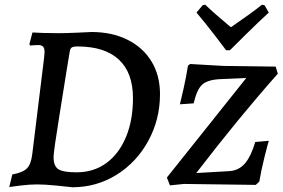

<svg xmlns="http://www.w3.org/2000/svg" viewBox="-20 -778 1192 810"><path d="M137 0Q106 0 68.5 4.5Q31 9 19 11L32 -42Q76 -50 93.5 -67.5Q111 -85 116 -127L166 -534L168 -558Q168 -575 161.5 -581.5Q155 -588 140 -588Q130 -588 120 -587Q110 -586 107 -586L104 -592L117 -641Q129 -640 161.5 -639Q194 -638 227 -638Q254 -638 302 -640Q350 -642 366 -643Q452 -643 517.5 -610.5Q583 -578 619 -519Q655 -460 655 -381Q655 -274 605.5 -183.5Q556 -93 471.5 -40.5Q387 12 285 12Q269 10 219 5Q169 0 137 0ZM274 -559 264 -499Q259 -466 232.5 -302.5Q206 -139 206 -115Q206 -77 226.5 -64Q247 -51 303 -51Q375 -51 428.5 -90Q482 -129 511.5 -200Q541 -271 541 -364Q541 -471 481.5 -526.5Q422 -582 307 -582Q289 -582 282.5 -577.5Q276 -573 274 -559ZM756 -2 697 4 684 -29 1019 -449 906 -444Q854 -441 832 -420Q810 -399 797 -342L739 -338Q743 -353 754.5 -404.5Q766 -456 773 -501L782 -508L921 -500L1143 -497L1152 -467Q991 -286 808 -48L946 -56Q986 -58 1012 -87Q1038 -116 1057 -179L1114 -184Q1109 -168 1095.5 -114Q1082 -60 1074 -12L1059 2ZM846 -758Q881 -724 954 -663Q1043 -724 1085 -758L1096 -756L1114 -725Q1066 -681 1015.5 -631Q965 -581 950 -566H934Q923 -581 884.5 -631Q846 -681 809 -725L835 -756Z"/></svg>

Font: Alegreya SC Medium
Style: Italic
Weight: 500
Italic angle: -7°
Designer: Juan Pablo del Peral
Foundry: Huerta Tipografica
Version: Version 2.007; ttfautohint (v1.6)